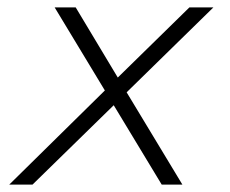

<svg xmlns="http://www.w3.org/2000/svg" viewBox="-20 -500 623 520"><path d="M264 -255 128 -480H185L299 -290L493 -480H558L323 -250L474 0H418L288 -215L68 0H5Z"/></svg>

Font: Prompt ExtraLight
Style: Italic
Weight: 275
Italic angle: -12°
Designer: Katatrad Team
Foundry: CadsonDemak
Version: Version 1.000